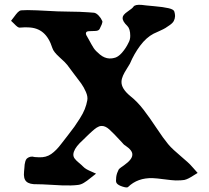

<svg xmlns="http://www.w3.org/2000/svg" viewBox="-20 -785 885 814"><path d="M224.1 -736.8Q210 -737.3 180.4 -739Q150.9 -740.7 136.2 -741.2Q90.8 -743.2 69.8 -741.2Q62.5 -740.2 55.4 -732.9Q48.3 -725.6 39.8 -713.6Q31.2 -701.7 26.9 -696.8Q30.8 -693.8 39.1 -685.1Q47.4 -676.3 53.7 -671.6Q60.1 -667 64.9 -668Q88.4 -669.9 99.1 -668.9Q137.7 -668 162.8 -646.7Q188 -625.5 202.1 -581.1Q207 -564.9 233.2 -541.5Q259.3 -518.1 265.1 -509.8Q273.9 -497.1 293.2 -472.2Q312.5 -447.3 324 -431.4Q335.4 -415.5 344.2 -395.3Q353 -375 350.1 -359.9Q346.7 -340.8 339.4 -322.3Q332 -303.7 318.1 -282Q304.2 -260.3 295.4 -247.8Q286.6 -235.4 266.4 -209.5Q246.1 -183.6 240.2 -175.8Q219.2 -147.5 197.3 -132.1Q175.3 -116.7 145 -118.2Q133.8 -118.2 127.9 -119.1Q126 -119.6 122.3 -120.1Q118.7 -120.6 117.2 -121.1Q108.4 -121.1 102.3 -118.2Q96.2 -115.2 92.8 -111.6Q89.4 -107.9 87.2 -100.1Q85 -92.3 84.5 -87.4Q84 -82.5 83.3 -72.3Q82.5 -62 82 -58.1Q78.6 -27.3 92 -15.1Q105.5 -2.9 137.2 -3.9Q156.7 -3.9 193.1 -1.7Q229.5 0.5 244.1 1Q283.7 2.4 311 -1Q323.2 -2.4 335.4 -9.8Q347.7 -17.1 364 -30.5Q380.4 -43.9 387.2 -48.8Q381.3 -51.8 369.1 -56.9Q356.9 -62 347.7 -67.1Q338.4 -72.3 332 -79.1Q327.6 -84 314.9 -94.5Q302.2 -105 296.4 -113Q290.5 -121.1 291 -130.9Q292.5 -151.9 317.9 -178.2Q324.2 -184.1 333.7 -193.4Q343.3 -202.6 347.9 -207.3Q352.5 -211.9 359.9 -218.8Q367.2 -225.6 371.1 -229Q375 -232.4 380.6 -237.1Q386.2 -241.7 389.6 -243.7Q393.1 -245.6 397.5 -247.8Q401.9 -250 405.3 -250.5Q408.7 -251 412.1 -251Q426.8 -251 443.1 -236.6Q459.5 -222.2 497.1 -181.2Q498 -180.2 500 -178Q502 -175.8 503.4 -174.1Q504.9 -172.4 507.1 -170.7Q509.3 -168.9 511.2 -168Q542.5 -147 541 -128.9Q541 -109.4 506.8 -85Q505.9 -84 501 -80.8Q496.1 -77.6 493.9 -75.9Q491.7 -74.2 488 -71.3Q484.4 -68.4 482.7 -65.4Q481 -62.5 480 -59.1Q472.2 -43.5 472.2 -24.9Q470.7 -13.7 475.1 -7.8Q481.4 0.5 500 6.3Q518.6 12.2 522.9 7.8Q563.5 -31.7 627 -29.8Q643.1 -29.3 676 -24.9Q709 -20.5 725.1 -20Q750 -20 761.2 -22Q770 -23.9 779.5 -28.8Q789.1 -33.7 800.3 -41Q811.5 -48.3 817.9 -51.8Q816.4 -53.2 800.5 -71.5Q784.7 -89.8 774.9 -98.1Q765.6 -106.4 748.3 -121.3Q731 -136.2 717 -148.9Q703.1 -161.6 692.9 -173.8Q672.9 -197.8 644 -241.5Q615.2 -285.2 588.4 -320.1Q561.5 -355 532.2 -377.9Q493.7 -409.7 495.1 -439Q495.6 -451.2 501.5 -464.4Q507.3 -477.5 517.6 -493.4Q527.8 -509.3 530.8 -515.1Q548.3 -556.6 574.2 -591.3Q600.1 -626 630.9 -642.1Q635.3 -644 655 -653.1Q674.8 -662.1 681.4 -666.3Q688 -670.4 700.2 -679Q712.4 -687.5 717 -696.5Q721.7 -705.6 722.2 -716.8Q722.2 -725.6 719.2 -735.8Q716.8 -745.1 694.8 -750.2Q672.9 -755.4 633.5 -758.8Q594.2 -762.2 581.1 -764.2Q552.7 -766.6 545.9 -756.8Q542.5 -750.5 521.2 -736.1Q500 -721.7 500 -710Q498.5 -695.3 520 -674.8Q532.2 -662.6 532.2 -632.8Q532.2 -616.7 524.9 -604Q514.2 -581.1 497.1 -561.5Q480 -542 462.9 -539.1Q456.1 -537.1 443.8 -537.1Q422.9 -538.1 403.8 -553.7Q384.8 -569.3 377 -581.5Q369.1 -593.8 355 -620.1Q353.5 -622.1 352.8 -623.8Q352.1 -625.5 351.1 -627Q344.2 -636.7 344.2 -644Q344.7 -652.3 357.4 -652.8Q370.1 -653.3 384.5 -653.8Q398.9 -654.3 402.8 -663.1Q404.3 -666.5 407.2 -672.6Q410.2 -678.7 411.4 -681.6Q412.6 -684.6 413.8 -689.9Q415 -695.3 413.1 -696.8Q408.2 -708.5 398.2 -719Q388.2 -729.5 378.9 -731Q358.9 -732.9 316.9 -734.9Q301.8 -735.4 270.8 -735.8Q239.7 -736.3 224.1 -736.8Z"/></svg>

Font: Sonetni venez
Style: Regular
Weight: 400
Designer: Alja Herlah
Foundry: Type Salon
Version: Version 1.000;hotconv 1.0.109;makeotfexe 2.5.65596